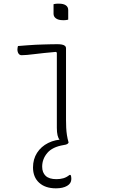

<svg xmlns="http://www.w3.org/2000/svg" viewBox="-20 -777 640 1047"><path d="M290 -80Q290 -115 290 -156Q290 -197 290 -241Q290 -285 290 -328.5Q290 -372 290 -413.5Q290 -455 290 -490L285 -494Q250 -491 221 -488Q192 -485 168.5 -482Q145 -479 127.5 -477.5Q110 -476 98 -476Q87 -476 81 -485Q75 -494 75 -508Q75 -513 76 -517.5Q77 -522 78 -526Q105 -528 129 -530Q153 -532 175 -533Q197 -534 217 -534.5Q237 -535 256 -535.5Q275 -536 293 -536Q307 -536 317.5 -534Q328 -532 334 -527Q340 -522 340 -513Q340 -468 340 -418.5Q340 -369 340 -318.5Q340 -268 340 -218.5Q340 -169 340 -124Q340 -101 341 -80.5Q342 -60 345 -40.5Q348 -21 354 0Q350 1 346.5 1.5Q343 2 339 2Q321 2 305.5 -14.5Q290 -31 290 -80ZM332 -17Q335 -17 339 -14Q343 -11 354 0Q353 4 347.5 8Q342 12 327 14Q266 24 238 57Q210 90 210 132Q210 164 229 182Q248 200 288 200Q308 200 325.5 195Q343 190 359 177H365Q367 180 367.5 183.5Q368 187 368.5 190.5Q369 194 369 199Q369 223 346 236.5Q323 250 285 250Q227 250 193.5 219.5Q160 189 160 136Q160 91 182 56.5Q204 22 243 2.5Q282 -17 332 -17ZM272 -754Q275 -755 278.5 -755.5Q282 -756 285.5 -756.5Q289 -757 293.5 -757Q298 -757 302 -757Q326 -757 339 -748Q352 -739 352 -722V-670Q349 -669 345.5 -668.5Q342 -668 338.5 -667.5Q335 -667 331 -667Q327 -667 322 -667Q299 -667 285.5 -676.5Q272 -686 272 -702Z"/></svg>

Font: Recursive Monospace Casual Light
Style: Regular
Weight: 300
Version: Version 1.047